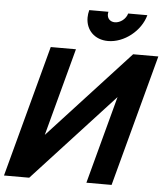

<svg xmlns="http://www.w3.org/2000/svg" viewBox="-117 -993 907 1047"><g transform="rotate(5 336.5 -469.5)"><path d="M445.2 -780C533.2 -780 623.2 -851 646.8 -939H541.8C533.8 -909 503.3 -885 473.3 -885C448.2 -885 431.9 -901.8 431.9 -924.8C431.9 -929.3 432.5 -934.1 433.8 -939H328.8C325 -924.7 323.1 -910.8 323.1 -897.6C323.1 -829.7 371.5 -780 445.2 -780ZM-55.8 0H82.2L523.8 -480L395.2 0H533.2L726.1 -720H588.1L146.5 -240L275.1 -720H137.1Z"/></g></svg>

Font: Manrope
Style: ExtraBoldItalic
Weight: 800
Italic angle: -15°
Designer: Mikhail Sharanda
Foundry: Mikhail Sharanda
Version: Version 4.502;hotconv 1.0.109;makeotfexe 2.5.65596